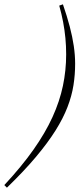

<svg xmlns="http://www.w3.org/2000/svg" viewBox="-96 -737 370 888"><path d="M-76 119Q4 33 58.8 -44.8Q113.5 -122.5 146.8 -195.5Q180 -268.5 195 -340Q210 -411.5 210 -485.5Q210 -524 206.5 -560.8Q203 -597.5 196 -634.8Q189 -672 178 -711L195 -717Q214 -662 226.5 -614.5Q239 -567 245.2 -524.5Q251.5 -482 251.5 -442Q251.5 -392 243.8 -342.8Q236 -293.5 216.2 -242Q196.5 -190.5 160.8 -133.5Q125 -76.5 70 -11Q15 54.5 -64 131Z"/></svg>

Font: Newsreader 36pt Light
Style: Italic
Weight: 300
Italic angle: -17°
Designer: Hugues Gentile
Foundry: Production Type
Version: Version 1.003